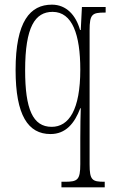

<svg xmlns="http://www.w3.org/2000/svg" viewBox="-20 -566 490 825"><path d="M244 239H430V215H428C376 215 365 208 365 140V-436C365 -505 376 -512 430 -512H434V-536H332L327 -437H324C306 -501 265 -546 203 -546C110 -546 47 -475 47 -265C47 -70 101 10 197 10C262 10 300 -35 325 -101H327C326 -79 325 -16 325 28V139C325 208 313 215 258 215H244ZM202 -21C121 -21 88 -97 88 -264C88 -451 131 -515 206 -515C291 -515 325 -417 325 -267C325 -94 276 -21 202 -21Z"/></svg>

Font: Noto Serif Devanagari ExtraCondensed ExtraLight
Style: Regular
Weight: 200
Width: 2
Designer: Universal Thirst, Indian Type Foundry and the Monotype Design Team
Foundry: Monotype Imaging Inc.
Version: Version 2.004